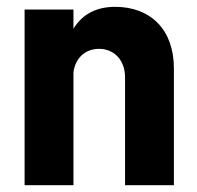

<svg xmlns="http://www.w3.org/2000/svg" viewBox="-20 -542 578 562"><path d="M52 0H195V-331C201 -373 230 -399 270 -399C315 -399 346 -365 346 -316V0H489V-342C489 -456 420 -522 317 -522C264 -522 222 -502 195 -458V-514H52Z"/></svg>

Font: Vanilla Cream Black
Style: Regular
Weight: 900
Designer: Jeremy Tribby, Jinavaṁso
Foundry: Tribby Type
Version: Version 1.422;Glyphs 3.1.2 (3151)